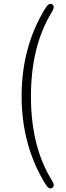

<svg xmlns="http://www.w3.org/2000/svg" viewBox="-20 -824 355 1030"><path d="M260 184Q243 195 224 164Q96 -43 96 -308.5Q96 -574 224 -781Q243 -811 260 -801Q277 -790 258 -759Q146 -577 146 -307Q146 -37 258 143Q277 173 260 184Z"/></svg>

Font: Resource Han Rounded JP Light
Style: Regular
Weight: 300
Designer: Cyano Hao (round all glyphs); Ryoko NISHIZUKA 西塚涼子 (kana, bopomofo & ideographs); Paul D. Hunt (Latin, Greek & Cyrillic)
Foundry: Cyano Hao
Version: 0.990